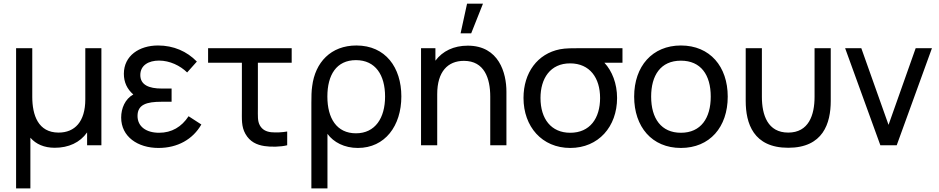

<svg xmlns="http://www.w3.org/2000/svg" viewBox="-20 -808 5224 1068"><path d="M149 240V-42C180 -6 226 14 284.5 14C361.5 14 425 -15 464.5 -71.5V0H544V-540H454.5V-255.5C454.5 -130.5 395.5 -70.5 306 -70.5C192 -70.5 159.5 -168 159.5 -269.5V-540H69.5V240Z M1029 -161.5C990 -102 935 -69.5 865 -69.5C792 -69.5 745 -105 745 -163C745 -226.5 795.5 -242 878.5 -242H934.5V-315.5H879C809 -315.5 760.5 -335.5 760.5 -390.5C760.5 -446 808 -471 864.5 -471C924.5 -471 982 -443 1021 -405L1075 -465.5C1019.5 -522.5 945.5 -555 859 -555C755 -555 669 -498.5 669 -397.5C669 -350.5 687 -312.5 721.5 -282.5C676 -257.5 654 -206 654 -154C654 -48 746 15 861.5 15C968.5 15 1053 -33.5 1100 -115.5Z M1451 4.5C1485.5 10 1540.5 9.5 1577.5 0V-76.5C1549.5 -71.5 1516.5 -70 1488.5 -72.5C1462 -75.5 1439.5 -85.5 1425.5 -110.5C1412 -135 1414.5 -162.5 1414.5 -208V-459H1602.5V-540H1137.5V-459H1325.5V-204C1325.5 -144 1322 -104.5 1345 -63.5C1370 -19 1408.5 -2 1451 4.5Z M1801.5 240V-63.5C1835.5 -16.5 1896 15 1970.5 15C2121.5 15 2212.5 -108 2212.5 -271.5C2212.5 -432.5 2124.5 -555 1962.5 -555C1820.5 -555 1733 -461 1716.5 -328.5C1712.5 -302.5 1712 -271.5 1712 -235.5V240ZM1960 -66.5C1852.5 -66.5 1801 -150.5 1801 -271C1801 -390.5 1851 -473.5 1960 -473.5C2069 -473.5 2122 -390 2122 -271C2122 -152.5 2067.5 -66.5 1960 -66.5Z M2578 -787.5 2542 -622.5H2601L2666.5 -787.5ZM2582 -554C2504 -554 2442 -524 2402 -470.5V-540H2322V0H2412V-284.5C2412 -409.5 2471 -469.5 2560.5 -469.5C2674.5 -469.5 2707 -372 2707 -270.5V0H2797V-298.5C2797 -401 2756 -554 2582 -554Z M3212 -540C3166 -540 3125.5 -540 3095 -534C2970 -509.5 2892 -404 2892 -263C2892 -104 2994.5 15 3152 15C3309 15 3412.5 -103.5 3412.5 -263C3412.5 -343 3385 -413 3342 -459H3442.5V-540ZM3152 -69.5C3045.5 -69.5 2986.5 -147 2986.5 -263C2986.5 -371 3040.5 -456 3152 -455.5C3261 -455 3318 -374.5 3318 -263C3318 -150 3261.5 -69.5 3152 -69.5Z M3767.5 15C3928 15 4028 -101 4028 -270.5C4028 -437.5 3929.5 -555 3767.5 -555C3609 -555 3507.5 -440 3507.5 -270.5C3507.5 -103 3606 15 3767.5 15ZM3767.5 -69.5C3658.5 -69.5 3602 -148.5 3602 -270.5C3602 -388.5 3654.5 -470.5 3767.5 -470.5C3878 -470.5 3933.5 -392 3933.5 -270.5C3933.5 -151.5 3879 -69.5 3767.5 -69.5Z M4128 -246.5C4128 -122 4170.5 14 4364.5 14C4558.5 14 4601 -122 4601 -246.5V-540H4511V-269.5C4511 -168 4478.5 -70.5 4364.5 -70.5C4250.5 -70.5 4218 -168 4218 -269.5V-540H4128Z M4968 0 5164 -540H5073.5L4922.5 -113.5L4771 -540H4681L4877 0Z"/></svg>

Font: Hauora Medium
Style: Regular
Weight: 500
Designer: Wayne Shih
Foundry: WCYS
Version: Version 1.001;hotconv 1.0.109;makeotfexe 2.5.65596